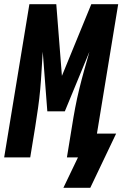

<svg xmlns="http://www.w3.org/2000/svg" viewBox="-39 -755 587 921"><path d="M394 146H265L335 0H282L306 -147Q313 -192 321.5 -237Q330 -282 341 -327Q352 -372 364.5 -417Q377 -462 390 -507L272 -221H188L166 -507Q163 -462 160.5 -417Q158 -372 154 -327Q150 -282 143.5 -237Q137 -192 130 -147L106 0H-19L102 -735H231L258 -391L399 -735H528L426 -114H518Z"/></svg>

Font: Iosevka Heavy Oblique
Style: Regular
Weight: 900
Italic angle: -9°
Monospace: yes
Designer: Belleve Invis
Foundry: Belleve Invis
Version: Version 32.5.0; ttfautohint (v1.8.4)